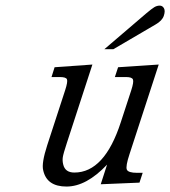

<svg xmlns="http://www.w3.org/2000/svg" viewBox="-20 -663 618 697"><path d="M544.9 -574.2 391.6 -484.4H358.9L510.7 -614.3Q530.8 -631.3 540.3 -637Q549.8 -642.6 559.8 -642.6Q569.8 -642.6 575.2 -633.1Q580.6 -623.5 574.7 -605.7Q568.8 -587.9 544.9 -574.2ZM368.7 -65.4Q293.5 14.2 221.4 14.2Q149.4 14.2 136.7 -45.4Q130.4 -70.8 151.4 -135.7L216.8 -336.4Q226.6 -366.7 223.1 -375Q219.7 -383.3 197.3 -383.3H167L178.2 -418.9L315.4 -428.7L222.7 -144Q210 -105.5 208 -92.3Q206.1 -79.1 209.5 -65.9Q216.3 -36.6 250 -36.6Q359.4 -36.6 418.5 -219.2L456.5 -335.4Q466.3 -365.7 462.6 -374.5Q459 -383.3 437.5 -383.3H397L408.7 -418.9L556.2 -428.7L450.2 -103.5Q435.5 -59.1 440.4 -47.4Q445.3 -35.6 478 -35.6H498L486.3 0L345.7 5.9Z"/></svg>

Font: RIT Rachana
Style: Italic
Weight: 400
Designer: Hussain KH
Version: 1.5.2